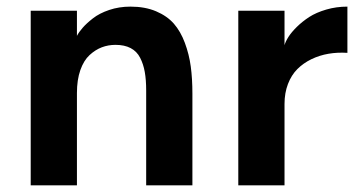

<svg xmlns="http://www.w3.org/2000/svg" viewBox="-20 -554 1076 574"><path d="M210 -275.9V0H71.8V-522H210V-446.8Q215.8 -458 227.1 -470.9Q238.3 -483.9 257.6 -499Q276.9 -514.2 306.4 -524.2Q335.9 -534.2 370.1 -534.2Q413.6 -534.2 446.5 -520.3Q479.5 -506.3 499.8 -483.2Q520 -460 532.7 -425.8Q545.4 -391.6 550.3 -355.2Q555.2 -318.8 555.2 -273.9V0H417V-283.2Q417 -315.4 412.8 -338.9Q408.7 -362.3 398.9 -381.3Q389.2 -400.4 370.6 -410.2Q352.1 -419.9 325.2 -419.9Q303.7 -419.9 284.4 -412.6Q265.1 -405.3 247.8 -389.4Q230.5 -373.5 220.2 -344.5Q210 -315.4 210 -275.9Z M830.6 -243.2V0H692.4V-522H830.6V-418.9Q833.5 -429.7 842.3 -443.6Q851.1 -457.5 867.4 -473.6Q883.8 -489.7 904.5 -503.2Q925.3 -516.6 955.3 -525.4Q985.4 -534.2 1018.6 -534.2V-396Q989.3 -397.9 962.2 -393.3Q935.1 -388.7 910.9 -377Q886.7 -365.2 868.9 -347.4Q851.1 -329.6 840.8 -302.7Q830.6 -275.9 830.6 -243.2Z"/></svg>

Font: Standard
Style: Bold
Weight: 400
Designer: Bryce Wilner
Version: Version 2.000;PS 2.0;hotconv 16.6.51;makeotf.lib2.5.65220 DE